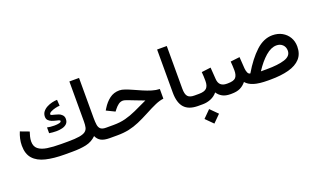

<svg xmlns="http://www.w3.org/2000/svg" viewBox="-88 -1198 3224 1940"><g transform="rotate(-20 1524.0 -227.5)"><path d="M422.9 -111.8H498Q576.2 -111.8 620.8 -119.4Q665.5 -127 686.3 -143.1Q707 -159.2 712.6 -184.8Q718.3 -210.4 718.3 -246.1V-677.7H822.3V-247.6Q822.3 -203.1 826.9 -172.9Q831.5 -142.6 849.4 -127.2Q867.2 -111.8 906.2 -111.8H924.8V0H907.2Q846.7 0 814 -17.8Q781.2 -35.6 764.2 -73.7Q717.3 -27.8 654.5 -13.9Q591.8 0 501.5 0H422.9Q305.2 0 220.5 -20.5Q135.7 -41 90.3 -91.6Q44.9 -142.1 44.9 -231.4Q44.9 -269.5 53.2 -305.9Q61.5 -342.3 75.2 -374.5L168.9 -339.4Q161.1 -316.9 154.5 -290Q147.9 -263.2 147.9 -238.8Q147.9 -185.5 181.4 -158.2Q214.8 -130.9 276.6 -121.3Q338.4 -111.8 422.9 -111.8ZM347.2 -318.4Q379.9 -310.5 425.3 -310.5Q454.1 -310.5 476.3 -315.7Q498.5 -320.8 498.5 -333.5Q498.5 -340.8 484.9 -345Q471.2 -349.1 451.2 -353.5Q431.2 -357.9 411.1 -366Q391.1 -374 377.4 -388.4Q363.8 -402.8 363.8 -427.2Q363.8 -458 381.3 -480.5Q398.9 -502.9 426.3 -517.3Q453.6 -531.7 483.4 -538.6Q513.2 -545.4 537.6 -545.9L542 -481Q522.9 -481 494.9 -474.1Q466.8 -467.3 444.8 -456.1Q422.9 -444.8 422.9 -431.2Q422.9 -424.3 435.3 -420.4Q447.8 -416.5 466.3 -412.4Q484.9 -408.2 504.2 -401.1Q523.4 -394 536.6 -380.4Q555.7 -363.3 555.7 -335.4Q555.7 -302.2 536.9 -283.7Q518.1 -265.1 488 -257.6Q458 -250 423.3 -250Q404.3 -250 384.8 -251.7Q365.2 -253.4 347.2 -256.3Z M905.3 -111.8H988.3Q1059.1 -111.8 1116.9 -127Q1174.8 -142.1 1235.4 -169.7Q1295.9 -197.3 1374 -234.4Q1326.2 -252 1282 -269.5Q1237.8 -287.1 1205.6 -299.1Q1173.3 -311 1160.6 -311Q1132.3 -311 1110.1 -293.9Q1087.9 -276.9 1071.3 -255.4L1052.7 -231.9L962.9 -275.9L976.6 -297.9Q1009.8 -352.1 1054.9 -386.2Q1100.1 -420.4 1161.1 -420.4Q1186.5 -420.4 1221.4 -408Q1256.3 -395.5 1297.1 -377Q1337.9 -358.4 1381.6 -339.6Q1425.3 -320.8 1468.5 -307.6Q1511.7 -294.4 1551.3 -293.5V-189.5Q1509.8 -184.6 1462.4 -164.1Q1415 -143.6 1341.8 -104.5Q1279.3 -71.3 1224.9 -47.9Q1170.4 -24.4 1113.8 -12.2Q1057.1 0 986.8 0H905.3Z M1661.6 -677.7H1765.6V-219.7Q1765.6 -158.7 1786.4 -135.3Q1807.1 -111.8 1856.9 -111.8H1869.1V0H1856.9Q1756.8 0 1709.2 -52.7Q1661.6 -105.5 1661.6 -214.8Z M1849.1 -111.8H1906.2Q1964.4 -111.8 1988.3 -135.5Q2012.2 -159.2 2012.2 -212.9Q2012.2 -238.8 2011 -262.5Q2009.8 -286.1 2007.8 -309.1L2106.9 -321.3L2115.7 -195.8Q2120.6 -111.8 2205.6 -111.8H2215.8V0H2204.6Q2152.8 0 2119.1 -18.6Q2085.4 -37.1 2064.5 -69.8Q2036.6 -35.2 1994.6 -17.6Q1952.6 0 1906.2 0H1849.1ZM1949.7 67.4 2027.8 145.5 1949.7 223.6 1871.6 145.5Z M2464.4 -128.4Q2542 -259.8 2625.7 -337.4Q2709.5 -415 2803.7 -415Q2862.3 -415 2907.2 -390.1Q2952.1 -365.2 2977.8 -321.8Q3003.4 -278.3 3003.4 -222.7Q3003.4 -142.6 2958.7 -93.5Q2914.1 -44.4 2831.3 -22.2Q2748.5 0 2634.3 0H2608.4Q2514.6 0 2458.7 -17.3Q2402.8 -34.7 2374 -69.3Q2346.2 -35.2 2309.8 -17.6Q2273.4 0 2216.3 0H2196.3L2196.8 -111.8H2216.3Q2280.3 -111.8 2302 -136Q2323.7 -160.2 2323.7 -212.9Q2323.7 -238.8 2322 -261.7Q2320.3 -284.7 2318.8 -309.1L2418 -320.8L2426.3 -195.8Q2428.7 -168.9 2437.5 -149.4Q2446.3 -129.9 2464.4 -128.4ZM2807.6 -304.7Q2750 -304.7 2689.2 -252Q2628.4 -199.2 2571.8 -111.8H2635.7Q2757.3 -111.8 2828.1 -134.5Q2898.9 -157.2 2898.9 -215.8Q2898.9 -254.9 2873.5 -279.8Q2848.1 -304.7 2807.6 -304.7Z"/></g></svg>

Font: Vazirmatn FD Medium
Style: Regular
Weight: 500
Designer: Saber Rastikerdar
Foundry: Saber Rastikerdar
Version: Version 33.003